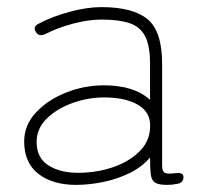

<svg xmlns="http://www.w3.org/2000/svg" viewBox="-20 -510 576 540"><path d="M194 10Q128 10 88 -21Q48 -52 48 -112Q48 -158 81 -193.5Q114 -229 165.5 -249.5Q217 -270 272 -270Q358 -270 402 -229V-330Q402 -382 388 -408.5Q374 -435 344 -445Q314 -455 265 -455Q229 -455 185.5 -443.5Q142 -432 107 -414Q89 -406 81 -420Q71 -435 90 -444Q128 -464 176.5 -477Q225 -490 265 -490Q354 -490 395 -456Q436 -422 436 -330V-44Q436 -28 443.5 -24Q451 -20 473 -23Q496 -26 496 -12Q496 4 479 7Q464 10 450 10Q426 10 416 3.5Q406 -3 404 -20Q402 -37 402 -67Q379 -40 344 -23Q309 -6 269.5 2Q230 10 194 10ZM199 -24Q253 -24 300 -40.5Q347 -57 376 -88Q405 -119 402 -164Q399 -199 364 -217.5Q329 -236 273 -236Q228 -236 184.5 -220.5Q141 -205 112 -177Q83 -149 83 -111Q83 -66 116 -45Q149 -24 199 -24Z"/></svg>

Font: Zen Maru Gothic Light
Style: Regular
Weight: 300
Designer: Yoshimichi Ohira
Foundry: Positype
Version: Version 1.001